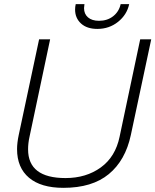

<svg xmlns="http://www.w3.org/2000/svg" viewBox="-20 -888 747 923"><path d="M341 -842Q341 -855 344 -868H386Q384 -854 384 -849Q384 -821 403 -804.5Q422 -788 456 -788Q496 -788 524 -810Q552 -832 560 -868H601Q590 -817 547.5 -783Q505 -749 448 -749Q398 -749 369.5 -775Q341 -801 341 -842ZM62 -171Q62 -201 70 -239L168 -699H221L122 -231Q115 -200 115 -170Q115 -32 295 -32Q394 -32 464.5 -83Q535 -134 555 -231L654 -699H707L609 -239Q583 -117 503 -51Q423 15 285 15Q177 15 119.5 -33.5Q62 -82 62 -171Z"/></svg>

Font: Prompt ExtraLight
Style: Italic
Weight: 275
Italic angle: -12°
Designer: Katatrad Team
Foundry: CadsonDemak
Version: Version 1.000